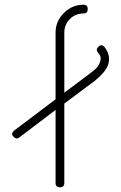

<svg xmlns="http://www.w3.org/2000/svg" viewBox="-20 -793 513 812"><path d="M437 -518Q425 -487 382 -452L252 -355V-19Q252 -1 234 -1Q215 -1 215 -19V-328L62 -212Q49 -201 36 -216Q25 -228 40 -241L215 -373V-655Q215 -703 250 -738Q285 -773 333 -773Q351 -773 351 -755Q351 -736 333 -736Q299 -736 275.5 -712.5Q252 -689 252 -655V-401L360 -482Q381 -497 391 -509Q401 -521 405 -538.5Q409 -556 394 -571Q383 -584 398 -597Q410 -608 423 -593Q450 -557 437 -518Z"/></svg>

Font: Aaram
Style: Regular
Weight: 400
Designer: Tharique Azeez
Foundry: Tharique Azeez
Version: Version 1.7